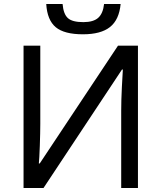

<svg xmlns="http://www.w3.org/2000/svg" viewBox="-20 -943 808 963"><path d="M98.1 -713.9H182.1V-321.8Q182.1 -280.3 179.7 -211.9Q177.2 -143.6 174.8 -123H179.2L571.8 -713.9H671.9V0H587.9V-388.2Q587.9 -439 591.3 -506.6Q594.7 -574.2 596.2 -594.2H591.8L198.2 0H98.1ZM396 -771Q302.2 -771 259.5 -806.6Q216.8 -842.3 211.9 -922.9H293.9Q298.3 -872.1 320.6 -852.1Q342.8 -832 397.9 -832Q448.2 -832 472.4 -853.5Q496.6 -875 502 -922.9H585Q577.6 -843.8 531.7 -807.4Q485.8 -771 396 -771Z"/></svg>

Font: NotoPenekeko
Style: Regular
Weight: 400
Designer: Monotype Design team
Foundry: Monotype Imaging Inc.
Version: Version 1.04